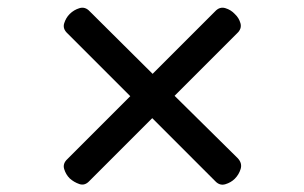

<svg xmlns="http://www.w3.org/2000/svg" viewBox="-20 -691 803 507"><path d="M600 -219Q590 -209 575 -204.5Q560 -200 548 -213L382 -379L216 -213Q204 -200 189.5 -205Q175 -210 164 -220Q154 -230 149.5 -244.5Q145 -259 158 -271L324 -437L158 -603Q145 -615 149.5 -629.5Q154 -644 164 -654Q175 -665 190 -669.5Q205 -674 217 -661L383 -496L548 -661Q560 -674 575 -669.5Q590 -665 600 -654Q611 -644 615 -629.5Q619 -615 606 -603L441 -438L608 -273Q620 -260 615.5 -245Q611 -230 600 -219Z"/></svg>

Font: Playwrite BE WAL
Style: Regular
Weight: 400
Designer: Veronika Burian, José Scaglione
Foundry: TypeTogether
Version: Version 1.002